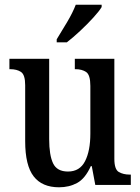

<svg xmlns="http://www.w3.org/2000/svg" viewBox="-20 -786 597 816"><path d="M231 10Q159 10 123 -36.5Q87 -83 87 -186V-424Q87 -468 69.5 -480Q52 -492 23 -492H20V-536H189V-195Q189 -127 205.5 -92Q222 -57 269 -57Q319 -57 341.5 -101Q364 -145 364 -218V-421Q364 -468 346 -480Q328 -492 301 -492H298V-536H466V-111Q466 -66 485 -55Q504 -44 531 -44H536V0H385L370 -80H366Q342 -27 308 -8.5Q274 10 231 10ZM221 -619Q242 -653 265.5 -692.5Q289 -732 302 -766H412V-756Q402 -739 376.5 -711Q351 -683 320.5 -654.5Q290 -626 264 -606H221Z"/></svg>

Font: Noto Serif Tamil Condensed Medium
Style: Italic
Weight: 500
Width: 3
Italic angle: -12°
Designer: Indian Type Foundry, Tom Grace, and the Monotype Design Team
Foundry: Monotype Imaging Inc.
Version: Version 2.003; ttfautohint (v1.8.4.7-5d5b)